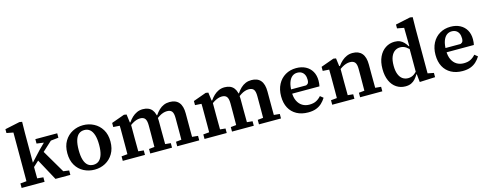

<svg xmlns="http://www.w3.org/2000/svg" viewBox="-28 -1448 5517 2180"><g transform="rotate(-15 2731.0 -357.5)"><path d="M33 0V-53L141 -63H194L303 -53V0ZM105 0Q105 -24 105.5 -51Q106 -78 106 -106Q106 -134 106 -161.5Q106 -189 106 -215V-632L28 -647V-692L202 -729L233 -724L231 -592V-217Q231 -190 231 -162.5Q231 -135 231.5 -106.5Q232 -78 232 -51Q232 -24 233 0ZM174 -141V-224H212L341 -363L471 -492H557ZM431 0 284 -271 368 -352 539 -61 606 -52V0ZM327 -443V-495H584V-443L463 -430L439 -428Z M890 14Q821 14 763 -16Q705 -46 670.5 -104.5Q636 -163 636 -246Q636 -330 671 -388.5Q706 -447 764 -477.5Q822 -508 890 -508Q957 -508 1015 -478Q1073 -448 1108.5 -390Q1144 -332 1144 -249Q1144 -166 1109 -107Q1074 -48 1016.5 -17Q959 14 890 14ZM890 -43Q928 -43 954.5 -64.5Q981 -86 995.5 -131Q1010 -176 1010 -246Q1010 -316 995.5 -361.5Q981 -407 954.5 -429Q928 -451 890 -451Q851 -451 824.5 -429.5Q798 -408 784 -363Q770 -318 770 -248Q770 -177 784 -132Q798 -87 824.5 -65Q851 -43 890 -43Z M1222 0V-53L1330 -63H1382L1483 -53V0ZM1292 0Q1292 -30 1292.5 -67Q1293 -104 1293 -143Q1293 -182 1293 -215V-269Q1293 -294 1293 -314.5Q1293 -335 1293 -354.5Q1293 -374 1292 -394L1217 -399V-447L1370 -502L1400 -497L1414 -389L1419 -388V-215Q1419 -182 1419.5 -143Q1420 -104 1420 -67Q1420 -30 1421 0ZM1545 0V-53L1646 -63H1699L1801 -53V0ZM1609 0Q1610 -30 1610 -67Q1610 -104 1610.5 -142.5Q1611 -181 1611 -215V-313Q1611 -368 1593.5 -391.5Q1576 -415 1536 -415Q1513 -415 1489.5 -407Q1466 -399 1442.5 -384.5Q1419 -370 1396 -350L1391 -400H1419Q1440 -431 1465.5 -455Q1491 -479 1522.5 -493.5Q1554 -508 1592 -508Q1663 -508 1699 -464.5Q1735 -421 1735 -334V-215Q1735 -181 1735.5 -142.5Q1736 -104 1736 -67Q1736 -30 1737 0ZM1862 0V-53L1962 -63H2016L2121 -53V0ZM1926 0Q1926 -30 1926.5 -67Q1927 -104 1927 -142.5Q1927 -181 1927 -215V-313Q1927 -370 1909.5 -392.5Q1892 -415 1852 -415Q1829 -415 1806 -407.5Q1783 -400 1760 -385.5Q1737 -371 1712 -350L1705 -400H1734Q1756 -433 1782 -457.5Q1808 -482 1839 -495Q1870 -508 1907 -508Q1979 -508 2015.5 -465Q2052 -422 2052 -335V-215Q2052 -181 2052 -142.5Q2052 -104 2052.5 -67Q2053 -30 2053 0Z M2183 0V-53L2291 -63H2343L2444 -53V0ZM2253 0Q2253 -30 2253.5 -67Q2254 -104 2254 -143Q2254 -182 2254 -215V-269Q2254 -294 2254 -314.5Q2254 -335 2254 -354.5Q2254 -374 2253 -394L2178 -399V-447L2331 -502L2361 -497L2375 -389L2380 -388V-215Q2380 -182 2380.5 -143Q2381 -104 2381 -67Q2381 -30 2382 0ZM2506 0V-53L2607 -63H2660L2762 -53V0ZM2570 0Q2571 -30 2571 -67Q2571 -104 2571.5 -142.5Q2572 -181 2572 -215V-313Q2572 -368 2554.5 -391.5Q2537 -415 2497 -415Q2474 -415 2450.5 -407Q2427 -399 2403.5 -384.5Q2380 -370 2357 -350L2352 -400H2380Q2401 -431 2426.5 -455Q2452 -479 2483.5 -493.5Q2515 -508 2553 -508Q2624 -508 2660 -464.5Q2696 -421 2696 -334V-215Q2696 -181 2696.5 -142.5Q2697 -104 2697 -67Q2697 -30 2698 0ZM2823 0V-53L2923 -63H2977L3082 -53V0ZM2887 0Q2887 -30 2887.5 -67Q2888 -104 2888 -142.5Q2888 -181 2888 -215V-313Q2888 -370 2870.5 -392.5Q2853 -415 2813 -415Q2790 -415 2767 -407.5Q2744 -400 2721 -385.5Q2698 -371 2673 -350L2666 -400H2695Q2717 -433 2743 -457.5Q2769 -482 2800 -495Q2831 -508 2868 -508Q2940 -508 2976.5 -465Q3013 -422 3013 -335V-215Q3013 -181 3013 -142.5Q3013 -104 3013.5 -67Q3014 -30 3014 0Z M3400 14Q3323 14 3266 -17Q3209 -48 3178.5 -105Q3148 -162 3148 -242Q3148 -322 3179.5 -382Q3211 -442 3267 -475Q3323 -508 3394 -508Q3458 -508 3505.5 -483Q3553 -458 3579 -412.5Q3605 -367 3605 -305Q3605 -285 3603 -268.5Q3601 -252 3598 -239H3225V-289H3455Q3475 -297 3481.5 -310.5Q3488 -324 3488 -346Q3488 -381 3476.5 -405Q3465 -429 3444 -441.5Q3423 -454 3393 -454Q3360 -454 3334 -434Q3308 -414 3292.5 -371Q3277 -328 3277 -257Q3277 -195 3297.5 -153Q3318 -111 3353.5 -89.5Q3389 -68 3435 -68Q3484 -68 3516.5 -85Q3549 -102 3574 -131L3610 -102Q3589 -68 3560.5 -41.5Q3532 -15 3493 -0.5Q3454 14 3400 14Z M3684 0V-53L3792 -63H3844L3945 -53V0ZM3754 0Q3754 -30 3754.5 -67Q3755 -104 3755 -143Q3755 -182 3755 -215V-269Q3755 -294 3755 -314.5Q3755 -335 3754.5 -354.5Q3754 -374 3754 -394L3679 -399V-447L3832 -502L3862 -497L3876 -389L3881 -388V-215Q3881 -182 3881.5 -143Q3882 -104 3882 -67Q3882 -30 3883 0ZM4012 0V-53L4115 -63H4167L4273 -53V0ZM4077 0Q4078 -30 4078 -67Q4078 -104 4078.5 -142.5Q4079 -181 4079 -215V-315Q4079 -370 4060.5 -392.5Q4042 -415 4002 -415Q3979 -415 3955.5 -407.5Q3932 -400 3908 -385.5Q3884 -371 3859 -350L3855 -403H3883Q3905 -434 3931.5 -457.5Q3958 -481 3989.5 -494.5Q4021 -508 4058 -508Q4129 -508 4166.5 -464.5Q4204 -421 4204 -334V-215Q4204 -181 4204.5 -142.5Q4205 -104 4205 -67Q4205 -30 4206 0Z M4543 14Q4485 14 4438.5 -16.5Q4392 -47 4366 -105Q4340 -163 4340 -244Q4340 -327 4368 -386Q4396 -445 4444 -476.5Q4492 -508 4551 -508Q4588 -508 4614 -496.5Q4640 -485 4659.5 -464.5Q4679 -444 4696 -416H4735L4730 -348Q4695 -389 4664.5 -409.5Q4634 -430 4596 -430Q4561 -430 4533 -410.5Q4505 -391 4488.5 -351Q4472 -311 4472 -247Q4472 -186 4488 -146Q4504 -106 4532 -87Q4560 -68 4596 -68Q4636 -68 4667 -90.5Q4698 -113 4730 -155L4735 -87H4697Q4680 -58 4659.5 -35Q4639 -12 4611 1Q4583 14 4543 14ZM4711 8 4700 -95 4697 -97V-400L4702 -406L4699 -632L4619 -647V-692L4793 -729L4824 -724L4822 -592V-64L4893 -50V0Z M5215 14Q5138 14 5081 -17Q5024 -48 4993.5 -105Q4963 -162 4963 -242Q4963 -322 4994.5 -382Q5026 -442 5082 -475Q5138 -508 5209 -508Q5273 -508 5320.5 -483Q5368 -458 5394 -412.5Q5420 -367 5420 -305Q5420 -285 5418 -268.5Q5416 -252 5413 -239H5040V-289H5270Q5290 -297 5296.5 -310.5Q5303 -324 5303 -346Q5303 -381 5291.5 -405Q5280 -429 5259 -441.5Q5238 -454 5208 -454Q5175 -454 5149 -434Q5123 -414 5107.5 -371Q5092 -328 5092 -257Q5092 -195 5112.5 -153Q5133 -111 5168.5 -89.5Q5204 -68 5250 -68Q5299 -68 5331.5 -85Q5364 -102 5389 -131L5425 -102Q5404 -68 5375.5 -41.5Q5347 -15 5308 -0.5Q5269 14 5215 14Z"/></g></svg>

Font: Source Serif 4 SemiBold
Style: Regular
Weight: 600
Designer: Frank Grießhammer
Foundry: Adobe Systems Incorporated
Version: Version 4.004;hotconv 1.0.116;makeotfexe 2.5.65601